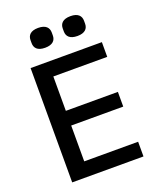

<svg xmlns="http://www.w3.org/2000/svg" viewBox="-161 -1001 923 1102"><g transform="rotate(-20 300.0 -450.0)"><path d="M522 0V-89.8H192.8V-308.6H510.7V-398.4H192.8V-608.3H522V-698.2H86.6V0ZM141 -830.6C141 -801.5 158.4 -779.1 205.6 -779.1C252.8 -779.1 270.6 -801.5 270.6 -830.6V-848.7C270.6 -877.5 252.8 -900.2 205.6 -900.2C158.4 -900.2 141 -877.5 141 -848.7ZM337.7 -830.6C337.7 -801.5 355.5 -779.1 403.1 -779.1C449.9 -779.1 467.7 -801.5 467.7 -830.6V-848.7C467.7 -877.5 449.9 -900.2 403.1 -900.2C355.5 -900.2 337.7 -877.5 337.7 -848.7Z"/></g></svg>

Font: Margiela Mono Medium
Style: Regular
Weight: 500
Designer: Mike Abbink, Paul van der Laan, Pieter van Rosmalen
Foundry: Bold Monday
Version: Version 2.003 2021